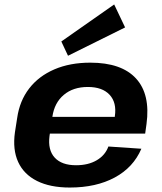

<svg xmlns="http://www.w3.org/2000/svg" viewBox="-20 -831 728 861"><path d="M293 10Q205 10 146 -19.5Q87 -49 61.5 -104.5Q36 -160 47 -238L57 -302Q68 -379 111 -434.5Q154 -490 224 -520Q294 -550 385 -550Q525 -550 590 -479Q655 -408 637 -275L631 -232H175L186 -307H517L492 -279L495 -310Q504 -371 471.5 -406Q439 -441 374 -441Q308 -441 266 -405.5Q224 -370 215 -308L202 -221Q194 -158 225.5 -124Q257 -90 321 -90Q376 -90 414 -112.5Q452 -135 466 -174L614 -164Q578 -80 494.5 -35Q411 10 293 10ZM541 -708 285 -581 255 -645 492 -811Z"/></svg>

Font: Pathway Extreme 28pt
Style: Bold Italic
Weight: 700
Italic angle: -8°
Designer: Eduardo Rodriguez Tunni
Foundry: Eduardo Rodriguez Tunni
Version: Version 1.001;gftools[0.9.26]